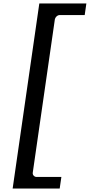

<svg xmlns="http://www.w3.org/2000/svg" viewBox="-20 -855 519 1110"><path d="M207.3 -835 53.1 235H325.1L334.8 168H190.8C180.1 168 167.2 158.1 169.4 143L297.1 -743C298.6 -753.7 310.5 -768 325.7 -768H469.7L479.3 -835Z"/></svg>

Font: Hussar Ekologiczny
Style: Regular
Weight: 400
Foundry: Cannot Into Space Fonts
Version: Version 0.97